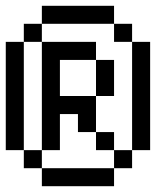

<svg xmlns="http://www.w3.org/2000/svg" viewBox="-20 -645 540 665"><path d="M125 -62.5V0H375V-62.5ZM125 -62.5V-125H62.5V-62.5ZM375 -62.5H437.5V-125H375ZM62.5 -125Q62.5 -125 62.5 -500H0Q0 -500 0 -125ZM125 -125H187.5Q187.5 -125 187.5 -250H250V-187.5H312.5V-125H375V-187.5H312.5Q312.5 -187.5 312.5 -312.5H187.5Q187.5 -312.5 187.5 -437.5H312.5Q312.5 -437.5 312.5 -312.5H375Q375 -312.5 375 -437.5H312.5V-500H125Q125 -500 125 -125ZM437.5 -125H500Q500 -125 500 -500H437.5Q437.5 -500 437.5 -125ZM62.5 -500H125V-562.5H62.5ZM437.5 -500V-562.5H375V-500ZM125 -562.5H375V-625H125Z"/></svg>

Font: UnifontExMono
Style: Regular
Weight: 500
Version: Version 15.0.06